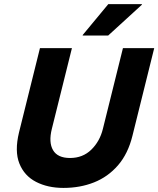

<svg xmlns="http://www.w3.org/2000/svg" viewBox="-20 -911 776 941"><path d="M290.8 10Q214.2 10 156.7 -19.6Q99.2 -49.2 75 -109.6Q50.8 -170 73.3 -262.5L175.8 -675H332.5L234.2 -280Q217.5 -213.3 240 -175Q262.5 -136.7 323.3 -136.7Q385.8 -136.7 427.5 -177.5Q469.2 -218.3 484.2 -279.2L582.5 -675H735.8L629.2 -245.8Q607.5 -157.5 558.3 -100.8Q509.2 -44.2 440.8 -17.1Q372.5 10 290.8 10ZM385 -736.7 385.8 -740 510.8 -890.8H675.8L675 -887.5L510 -736.7Z"/></svg>

Font: Funnel Sans ExtraBold
Style: Italic
Weight: 800
Italic angle: -14.036°
Version: Version 1.000; Beta; Release 5; Build 24; ttfautohint (v1.8.